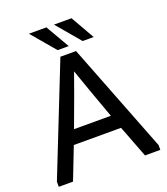

<svg xmlns="http://www.w3.org/2000/svg" viewBox="-156 -980 944 1088"><g transform="rotate(-20 316.0 -436.5)"><path d="M9.3 -31.2 270 -689.5H364.3L621.6 -28.8V0H529.3L455.1 -193.4H170.4L95.2 0H9.3ZM267.1 -453.1 202.1 -277.3H424.3L360.8 -453.1L314.5 -585ZM485.4 -730H418.9L297.9 -873H403.8ZM335 -730H268.1L147 -873H252.4Z"/></g></svg>

Font: Shanti
Style: Regular
Weight: 400
Designer: vernon adams
Foundry: vernon adams
Version: Version 1.000